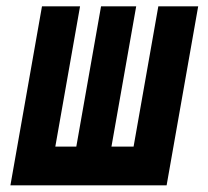

<svg xmlns="http://www.w3.org/2000/svg" viewBox="-20 -570 640 590"><path d="M492 -0.5H12L109 -550.5H226L150 -119.5H214.5L290.5 -550.5H398.5L322.5 -119.5H390.5L466.5 -550.5H589Z"/></svg>

Font: JuliaMono Black
Style: Italic
Weight: 900
Italic angle: -9°
Monospace: yes
Designer: cormullion
Foundry: corm
Version: Version 0.057; ttfautohint (v1.8.4)